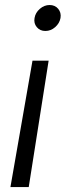

<svg xmlns="http://www.w3.org/2000/svg" viewBox="-20 -570 307 773"><path d="M22 183.1 110.8 -325.7H175.8L95.7 183.1ZM162.6 -445.3Q141.1 -445.3 128.2 -460.7Q115.2 -476.1 119.1 -497.6Q122.6 -519 140.4 -534.4Q158.2 -549.8 179.7 -549.8Q201.7 -549.8 214.4 -534.4Q227.1 -519 223.6 -497.6Q219.7 -476.1 202.1 -460.7Q184.6 -445.3 162.6 -445.3Z"/></svg>

Font: Inter 18pt Light
Style: Italic
Weight: 300
Italic angle: -9.3988°
Designer: Rasmus Andersson
Foundry: rsms
Version: Version 4.001;git-66647c0bb